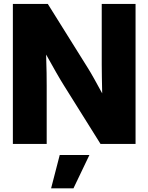

<svg xmlns="http://www.w3.org/2000/svg" viewBox="-20 -748 771 998"><path d="M46.9 0V-727.5H228.5L435.1 -397Q448.2 -376.5 469.2 -339.1Q490.2 -301.8 511.2 -262.7Q510.3 -305.7 509.5 -346.7Q508.8 -387.7 508.8 -412.1V-727.5H684.6V0H502.4L313 -302.7Q296.9 -328.1 272.5 -370.6Q248 -413.1 219.7 -464.4Q221.7 -411.1 222.2 -368.7Q222.7 -326.2 222.7 -303.2V0ZM245.6 231 290.5 57.6H444.8L361.8 231Z"/></svg>

Font: Inter Display ExtraBold
Style: Regular
Weight: 800
Designer: Rasmus Andersson
Foundry: rsms
Version: Version 4.000;git-a52131595